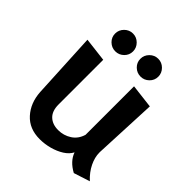

<svg xmlns="http://www.w3.org/2000/svg" viewBox="-211 -920 1075 1075"><g transform="rotate(45 326.0 -383.0)"><path d="M497 -706Q497 -677 476 -656.5Q455 -636 426 -636Q397 -636 376 -656.5Q355 -677 355 -706Q355 -735 376 -756Q397 -777 426 -777Q455 -777 476 -756Q497 -735 497 -706ZM297 -706Q297 -677 276 -656.5Q255 -636 226 -636Q197 -636 176 -656.5Q155 -677 155 -706Q155 -735 176 -756Q197 -777 226 -777Q255 -777 276 -756Q297 -735 297 -706ZM544 10Q483 -23 465 -75Q451 -48 421 -29Q391 -10 352.5 0.5Q314 11 274 11Q192 11 143.5 -42.5Q95 -96 90 -178L70 -572L212 -555V-201Q212 -150 239 -124Q266 -98 312 -98Q355 -98 390.5 -121Q426 -144 439 -188V-572L581 -555L564 -178V-172Q564 -135 583.5 -95Q603 -55 640 -21Z"/></g></svg>

Font: RocknRoll One
Style: Regular
Weight: 400
Designer: Fontworks Inc.
Foundry: Fontworks Inc.
Version: Version 1.100